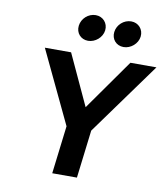

<svg xmlns="http://www.w3.org/2000/svg" viewBox="-99 -1020 963 1103"><g transform="rotate(10 382.5 -469.0)"><path d="M284 -861C279 -819 308 -785 351 -785C393 -785 433 -819 438 -861C443 -904 412 -938 370 -938C327 -938 289 -904 284 -861ZM491 -861C486 -819 515 -785 558 -785C600 -785 640 -819 645 -861C650 -904 619 -938 577 -938C534 -938 496 -904 491 -861ZM765 -703H613L404 -407L267 -703H114L315 -280L281 0H425L459 -280Z"/></g></svg>

Font: Bluebird
Style: Obl
Weight: 400
Designer: Jasper
Foundry: Cannot Into Space Fonts
Version: Version 0.98